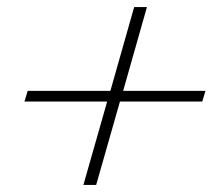

<svg xmlns="http://www.w3.org/2000/svg" viewBox="-20 -626 615 541"><path d="M58 -370H291L358 -606H394L327 -370H559L550 -340H318L251 -105H215L282 -340H49Z"/></svg>

Font: Playfair Display
Style: Bold Italic
Weight: 700
Italic angle: -14°
Designer: Claus Eggers Sørensen
Foundry: Claus Eggers Sørensen
Version: Version 1.203